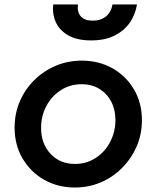

<svg xmlns="http://www.w3.org/2000/svg" viewBox="-20 -823 697 855"><path d="M313 12Q238 12 177.5 -22Q117 -56 81 -116.5Q45 -177 45 -255Q45 -317 68 -371Q91 -425 132.5 -466Q174 -507 228 -530Q282 -553 344 -553Q420 -553 480.5 -519Q541 -485 576.5 -425Q612 -365 612 -288Q612 -225 588.5 -171Q565 -117 524 -75.5Q483 -34 429 -11Q375 12 313 12ZM314 -93Q365 -93 406 -119.5Q447 -146 470.5 -191Q494 -236 494 -289Q494 -335 475 -371Q456 -407 422 -427.5Q388 -448 344 -448Q292 -448 251 -421.5Q210 -395 186.5 -351Q163 -307 163 -253Q163 -183 205 -138Q247 -93 314 -93ZM386 -643Q323 -643 284 -665.5Q245 -688 228.5 -724.5Q212 -761 217 -803H327Q323 -769 340 -750Q357 -731 393 -731Q429 -731 452 -750Q475 -769 481 -803H590Q583 -759 558.5 -723Q534 -687 491 -665Q448 -643 386 -643Z"/></svg>

Font: Plus Jakarta Sans SemiBold
Style: Italic
Weight: 600
Italic angle: -8°
Designer: Gumpita Rahayu
Foundry: Tokotype
Version: Version 2.071; ttfautohint (v1.8.4.7-5d5b);gftools[0.9.29]